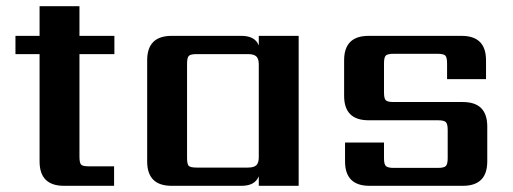

<svg xmlns="http://www.w3.org/2000/svg" viewBox="-20 -601 1658 621"><path d="M350 -426H237V-94Q237 -74 242.5 -68.5Q248 -63 268 -63H349V0H187Q108 0 108 -79V-426H30V-485H108V-581H237V-485H350Z M616 -59H782Q801 -59 809 -66.5Q817 -74 817 -92V-393Q817 -411 809 -418.5Q801 -426 782 -426H616Q596 -426 590.5 -420Q585 -414 585 -395V-90Q585 -70 590.5 -64.5Q596 -59 616 -59ZM817 -485H946V0H817V-31Q805 0 761 0H535Q456 0 456 -79V-406Q456 -485 535 -485H761Q805 -485 817 -454Z M1428 -89V-181Q1428 -200 1422 -206Q1416 -212 1397 -212H1172Q1093 -212 1093 -291V-406Q1093 -485 1172 -485H1473Q1552 -485 1552 -406V-345H1426V-396Q1426 -416 1420 -421.5Q1414 -427 1395 -427H1253Q1234 -427 1228 -421.5Q1222 -416 1222 -396V-302Q1222 -282 1228 -276.5Q1234 -271 1253 -271H1477Q1556 -271 1556 -192V-79Q1556 0 1477 0H1175Q1096 0 1096 -79V-140H1222V-89Q1222 -70 1228 -64Q1234 -58 1253 -58H1397Q1416 -58 1422 -64Q1428 -70 1428 -89Z"/></svg>

Font: Sarpanch SemiBold
Style: Regular
Weight: 600
Designer: Manushi Parikh (Devanagari and Latin), Jyotish Sonowal (Devanagari)
Foundry: Indian Type Foundry
Version: Version 2.004;PS 1.0;hotconv 1.0.78;makeotf.lib2.5.61930; tt